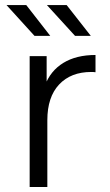

<svg xmlns="http://www.w3.org/2000/svg" viewBox="-20 -751 441 771"><path d="M99.1 0V-525.5H167.3V-381.9L160.2 -407Q182.3 -466.5 234.3 -498.4Q286.2 -530.2 363.5 -530.2V-460.9Q359.1 -461.5 355 -461.8Q351 -462 346.7 -462Q264.5 -462 217.3 -411.6Q170.1 -361.2 170.1 -268.4V0ZM281.3 -607 168.4 -730.6H247.7L344.6 -607ZM118.5 -607 6.2 -730.6H85.5L181.8 -607Z"/></svg>

Font: Montserrat Alternates Thin
Style: Regular
Weight: 100
Designer: Julieta Ulanovsky
Foundry: Julieta Ulanovsky
Version: Version 9.000